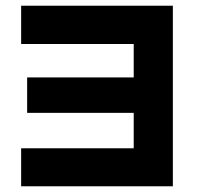

<svg xmlns="http://www.w3.org/2000/svg" viewBox="-20 -600 703 672"><path d="M54 52H585V-580H54V-446H448V-329H75V-205H448V-81H54Z"/></svg>

Font: コーポレート・ロゴ ver3 Bold
Style: Regular
Weight: 700
Designer: [KANA_main] LOGOTYPE.JP [Source Han Sans] Ryoko NISHIZUKA 西塚涼子 (kana, bopomofo & ideographs); Paul D. Hunt (Latin, Greek
Version: Version 12.001;FEAKit 1.0